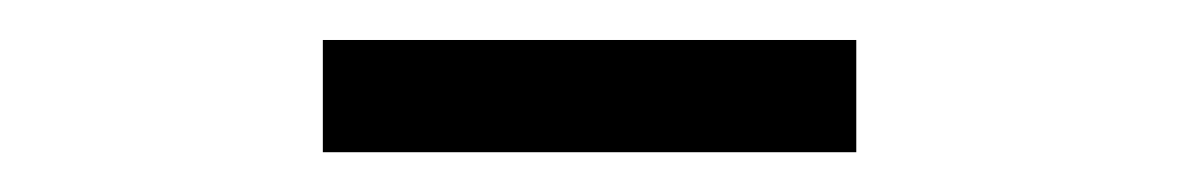

<svg xmlns="http://www.w3.org/2000/svg" viewBox="-20 -696 598 97"><path d="M143.1 -619.1V-675.8H412.6V-619.1Z"/></svg>

Font: Akatab
Style: Regular
Weight: 400
Designer: SIL Global
Foundry: SIL Global
Version: Version 4.100